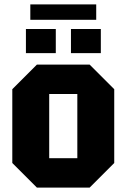

<svg xmlns="http://www.w3.org/2000/svg" viewBox="-20 -854 576 874"><path d="M36 -112V-448L148 -560H388L500 -448V-112L388 0H148ZM204 -134H332V-426H204ZM98 -612V-722H234V-612ZM303 -612V-722H439V-612ZM118 -764V-834H418V-764Z"/></svg>

Font: Tektur SemiCondensed
Style: Bold
Weight: 700
Width: 4
Designer: Adam Jagosz
Foundry: Adam Jagosz
Version: Version 1.005;gftools[0.9.30]